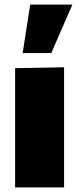

<svg xmlns="http://www.w3.org/2000/svg" viewBox="-20 -819 347 839"><path d="M46 0V-521L259 -525H260V0ZM79 -587 112 -799H296V-798L204 -587Z"/></svg>

Font: Foldit ExtraBold
Style: Regular
Weight: 800
Version: Version 1.003